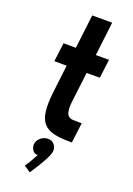

<svg xmlns="http://www.w3.org/2000/svg" viewBox="-174 -764 740 1067"><g transform="rotate(20 196.0 -231.0)"><path d="M120 -230 139 -389H66L80 -500H153L177 -700H295L271 -500H349L335 -389H257L237 -224Q231 -179 235 -156.5Q239 -134 250 -126Q261 -118 276 -117.5Q291 -117 307 -117H327L312 2H300Q245 2 206.5 -6.5Q168 -15 145.5 -39.5Q123 -64 117 -109.5Q111 -155 120 -230ZM119 72Q126 53 142.5 41Q159 29 180 28Q206 27 221 47Q236 67 229 94Q225 110 211.5 135.5Q198 161 181 188Q164 215 149 238L110 212Q124 194 135.5 173Q147 152 158 132Q139 136 126 116.5Q113 97 119 72Z"/></g></svg>

Font: Kulim Park
Style: Bold Italic
Weight: 700
Italic angle: -8°
Designer: Noponies / Dale Sattler
Foundry: Noponies
Version: Version 1.000; ttfautohint (v1.8.3)